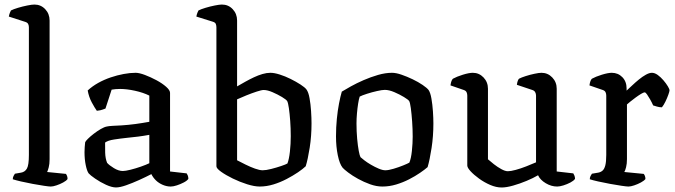

<svg xmlns="http://www.w3.org/2000/svg" viewBox="-20 -820 2969 844"><path d="M203.2 0Q195.4 0 173.3 -3.3Q151.1 -6.5 123.6 -11.7Q96 -16.9 72 -22.4Q48 -28 36.2 -32Q36.2 -40 39.6 -46.5Q43 -53 45.5 -56.4L72.5 -61.1Q89.5 -63.9 98.3 -79Q107 -94 107 -139.1V-699.9Q107 -707.9 103.9 -714.3Q100.8 -720.7 91.4 -723.7L18.8 -747.2Q20.6 -756.7 23.5 -763.9Q26.4 -771 28.1 -774Q38.9 -779.6 58.9 -785.6Q79 -791.7 99.6 -795.8Q120.3 -800 131.2 -800Q159.6 -800 178.8 -779.6Q198 -759.2 198 -729.8V-120.5Q198 -98.7 194.1 -84.2Q190.2 -69.7 187.2 -63.9L270.1 -55.6Q272.1 -52.6 274.5 -47.2Q276.9 -41.8 276.9 -33Q271.7 -25.4 257.7 -17.9Q243.8 -10.3 228.4 -5.2Q213 0 203.2 0Z M489.9 4Q471.6 4 445.9 -7.8Q420.3 -19.6 398.5 -34.7Q376.7 -49.7 369.5 -58.2Q362.3 -68.2 356.9 -94Q351.5 -119.8 351.5 -151.2Q351.5 -163.2 352.4 -173.8Q353.3 -184.5 354.3 -194.5Q355.8 -199.2 366.2 -209.6Q376.6 -220 392 -231.9Q407.4 -243.8 422.9 -252.8Q438.4 -261.8 449.4 -263.8Q457.3 -265.8 474.7 -266.8Q492 -267.8 514 -268.8Q528 -269.8 543.5 -271.2Q559 -272.5 574.9 -274.8Q590.9 -277.1 606.5 -279.5Q622.1 -281.9 636.4 -284.6V-399.8Q609.4 -413.2 573.2 -421.1Q537 -429 508 -429Q497.9 -429 488.3 -428.2Q478.7 -427.3 470.7 -425.9L443.6 -342.8Q439.6 -341.8 431.2 -338.3Q422.9 -334.8 405.7 -333Q396.9 -345 383.8 -369.1Q370.7 -393.3 365.5 -422.3Q385.5 -440.8 411.5 -455.4Q437.6 -469.9 466.4 -479.7Q495.2 -489.5 523.5 -494.7Q551.9 -500 576.2 -500Q591.7 -500 616.9 -490.6Q642.1 -481.1 667.7 -467.4Q693.2 -453.7 710.4 -438.5Q727.5 -423.3 727.5 -411.8V-66.2L800.5 -57.9Q802.5 -55.1 805.3 -48.9Q808 -42.6 808 -33.7Q802.3 -25.4 787.7 -17.9Q773.2 -10.3 757.5 -5.2Q741.8 0 730.5 0Q713 0 695.5 -7.4Q677.9 -14.9 665 -27.5Q652.2 -40.2 645.4 -54.6Q621.5 -42.2 591.3 -28.5Q561.1 -14.9 534 -5.4Q507 4 489.9 4ZM519.9 -68.3Q531.5 -68.3 553.8 -73.9Q576.1 -79.5 599.4 -87.6Q622.7 -95.8 636.4 -102.5V-227.3Q612.6 -222.8 586.8 -219.5Q561 -216.2 536.9 -214Q508.8 -211 481.7 -206.8Q454.5 -202.7 442 -193.4Q441.5 -174.7 442.3 -148.9Q443.1 -123.1 450.8 -104.2Q460.1 -93.5 480.8 -80.9Q501.4 -68.3 519.9 -68.3Z M1121.5 0Q1098.5 0 1066.4 -10Q1034.3 -20.1 1003.3 -35.2Q972.4 -50.3 951.9 -65Q931.3 -79.7 931.3 -89V-699.9Q931.3 -707.9 928.6 -714.7Q925.9 -721.5 915.6 -724.5L843.1 -747.2Q844.9 -756.7 847.8 -763.9Q850.6 -771 852.4 -774Q863.2 -779.6 883.2 -785.6Q903.2 -791.7 923.9 -795.8Q944.6 -800 955.5 -800Q983.9 -800 1003 -779.6Q1022.2 -759.2 1022.2 -729.8V-440.2Q1039.7 -450.5 1058.4 -460.8Q1077 -471.2 1096.1 -480.2Q1115.2 -489.2 1133.7 -494.6Q1152.2 -500 1168.5 -500Q1185.5 -500 1209.4 -492.5Q1233.3 -485 1257.4 -473Q1281.6 -461 1300.9 -448.5Q1320.1 -436 1327.1 -426.8Q1336.1 -414.6 1340.7 -388.5Q1345.4 -362.3 1347.4 -332.1Q1349.4 -301.9 1349.4 -277.5Q1349.4 -221.8 1341.4 -170.8Q1333.4 -119.8 1323.9 -89.2Q1311.7 -77.5 1289.9 -62.6Q1268.1 -47.8 1240.2 -33.2Q1212.3 -18.6 1182 -9.3Q1151.6 0 1121.5 0ZM1134.7 -71.5Q1149.5 -71.5 1172.4 -77.4Q1195.4 -83.2 1215.9 -90.2Q1236.5 -97.1 1243.5 -101.4Q1250.6 -119.7 1254.4 -153.4Q1258.1 -187 1258.1 -221.3Q1258.1 -255.8 1255.7 -288.4Q1253.3 -321 1249.9 -344.4Q1246.5 -367.9 1242.5 -375.5Q1238.6 -382 1219.7 -393.5Q1200.7 -404.9 1178.3 -414.6Q1155.8 -424.4 1139.1 -424.4Q1129.7 -424.4 1108.4 -417.4Q1087.2 -410.5 1063.4 -400.9Q1039.7 -391.3 1022.2 -383.3V-115.5Q1038.4 -107.1 1059.4 -96.6Q1080.5 -86.1 1100.9 -78.8Q1121.3 -71.5 1134.7 -71.5Z M1660.8 0Q1634.9 0 1607.1 -9.9Q1579.3 -19.9 1554.2 -33.7Q1529.2 -47.5 1510.9 -61.4Q1492.6 -75.4 1486.2 -82.6Q1472.8 -99.1 1464.9 -137.4Q1457 -175.7 1457 -220.3Q1457 -260.5 1460.7 -297.3Q1464.3 -334.2 1470.3 -365.2Q1476.3 -396.2 1482.5 -417.2Q1497 -426.2 1522.2 -440.2Q1547.5 -454.3 1578.3 -467.7Q1609.1 -481.1 1641.7 -490.6Q1674.3 -500 1703.2 -500Q1721 -500 1745 -491.7Q1769 -483.5 1794 -471.5Q1818.9 -459.5 1837.8 -446.6Q1856.7 -433.7 1863.9 -424.5Q1871.9 -413.1 1876.5 -386.7Q1881.1 -360.2 1883.1 -330.4Q1885.1 -300.6 1885.1 -277.5Q1885.1 -221.3 1877.1 -169.3Q1869.1 -117.3 1859.7 -85.4Q1847.5 -74.6 1826.4 -60.2Q1805.4 -45.7 1778.5 -31.9Q1751.7 -18.1 1721.5 -9Q1691.3 0 1660.8 0ZM1673.9 -71.5Q1687.9 -71.5 1710.3 -78.2Q1732.6 -84.8 1752.5 -92.9Q1772.5 -101 1779.5 -105.2Q1787.2 -123.6 1790.6 -156.6Q1794.1 -189.6 1794.1 -219.7Q1794.1 -252.3 1791.7 -285.9Q1789.3 -319.5 1785.9 -344.8Q1782.5 -370 1778.3 -376.3Q1774.4 -382 1755.6 -393.5Q1736.8 -404.9 1713.5 -414.9Q1690.2 -424.9 1671.8 -424.9Q1659.9 -424.9 1637.5 -419.8Q1615 -414.8 1593.4 -407.8Q1571.7 -400.9 1561.2 -395.4Q1557.5 -385 1554.3 -364.5Q1551.1 -344.1 1549.1 -321Q1547.1 -297.9 1547.1 -277.3Q1547.1 -241.7 1550 -210.1Q1552.9 -178.5 1557 -156.8Q1561.1 -135.1 1564.8 -129Q1568.7 -125.1 1581.4 -115.4Q1594 -105.6 1610.7 -95.9Q1627.4 -86.1 1644.6 -78.8Q1661.8 -71.5 1673.9 -71.5Z M2185 4.2Q2161.2 4.2 2135 -7Q2108.7 -18.3 2085.8 -35Q2062.9 -51.6 2048.5 -67.3Q2034.1 -83 2034.1 -92.5V-399.9Q2034.1 -408.1 2030.9 -414.8Q2027.7 -421.5 2018.5 -424.5L1960.2 -444.6Q1962 -457.3 1964.8 -464.2Q1967.7 -471 1971 -474Q1987.4 -483.1 2014.6 -491.6Q2041.9 -500 2058.3 -500Q2086.1 -500 2105.6 -479.5Q2125 -459 2125 -429.8V-119.8Q2135.8 -110.1 2151.2 -98.1Q2166.6 -86 2183.5 -76.7Q2200.4 -67.3 2212.5 -67.3Q2225.2 -67.3 2247.2 -73.3Q2269.2 -79.2 2293.3 -88.7Q2317.3 -98.1 2336.3 -106.4V-399.9Q2336.3 -408.1 2332.5 -414.9Q2328.8 -421.7 2319.8 -424.5L2252.1 -447.2Q2253.4 -457.5 2256.1 -464.7Q2258.9 -471.8 2261.5 -474Q2272.2 -479.6 2291.1 -485.6Q2310 -491.7 2329.8 -495.8Q2349.5 -500 2360.4 -500Q2388 -500 2407.6 -479.6Q2427.2 -459.2 2427.2 -429.8V-66.2L2500.1 -57.9Q2502.4 -54.7 2505 -48.2Q2507.7 -41.8 2507.7 -33.7Q2501.7 -25.2 2487.2 -17.6Q2472.8 -10.1 2456.6 -5Q2440.4 0 2429.3 0Q2403.2 0 2378.8 -14.7Q2354.4 -29.3 2345.2 -49.6Q2324 -37.1 2294.5 -24.8Q2265.1 -12.5 2235.6 -4.2Q2206.1 4.2 2185 4.2Z M2742.7 0Q2735 0 2712.4 -3.3Q2689.9 -6.5 2662 -11.7Q2634 -16.9 2609.2 -22.4Q2584.4 -28 2572.6 -32Q2572.6 -39.5 2575.9 -46.2Q2579.2 -52.8 2582 -56.4L2609.7 -61.1Q2620.7 -63.1 2628.6 -69.9Q2636.5 -76.6 2640.8 -92.9Q2645 -109.1 2645 -139.1V-399.9Q2645 -408.1 2641.8 -414.8Q2638.6 -421.5 2629.4 -424.5L2571.1 -444.6Q2572.9 -457.3 2575.8 -464.2Q2578.6 -471 2582 -474Q2598.3 -483.1 2625.6 -491.6Q2653 -500 2669.2 -500Q2697 -500 2715.7 -480.8Q2734.4 -461.5 2734.4 -431.3V-421.7Q2744.2 -430.5 2758.2 -443.8Q2772.3 -457.2 2788 -470.1Q2803.7 -483 2818.9 -491.5Q2834.1 -500 2845.7 -500Q2858 -500 2871.3 -490.5Q2884.5 -480.9 2896.3 -467.1Q2908.1 -453.3 2915.6 -440.8Q2923.1 -428.4 2923.1 -422.9Q2923.1 -418.1 2917.9 -403.6Q2912.7 -389 2905.1 -373.4Q2897.5 -357.8 2889.7 -348.3Q2878.4 -348.3 2867.6 -351.6Q2856.8 -354.9 2851.2 -356.6Q2845.5 -369.5 2838 -382.8Q2830.5 -396 2824.2 -405Q2818 -414 2813.5 -414Q2809.1 -414 2797.8 -407.2Q2786.5 -400.4 2773.6 -390.9Q2760.7 -381.5 2750.2 -372.9Q2739.6 -364.3 2736 -360.9V-120.5Q2736 -100 2732.1 -84.8Q2728.2 -69.7 2724.4 -63.9L2809.7 -55.6Q2811.7 -53.6 2814.5 -47.5Q2817.2 -41.5 2817.2 -33Q2811.2 -25.4 2797.3 -17.9Q2783.4 -10.3 2768 -5.2Q2752.7 0 2742.7 0Z"/></svg>

Font: Texturina Medium
Style: Regular
Weight: 500
Designer: Guillermo Torres Carreño
Foundry: Omnibus-Type
Version: Version 1.003